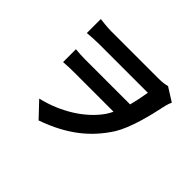

<svg xmlns="http://www.w3.org/2000/svg" viewBox="-166 -1007 1331 1331"><g transform="rotate(45 500.0 -341.5)"><path d="M146 -742V-605C180 -608 225 -611 261 -611C325 -611 677 -611 738 -611C730 -560 720 -512 708 -467H269C238 -467 202 -469 172 -472V-346C208 -349 238 -350 274 -350H663C655 -334 646 -318 637 -304C554 -184 405 -91 234 -50L338 60C554 -16 678 -125 767 -264C823 -355 862 -510 888 -635C892 -652 898 -667 904 -680L804 -743C778 -735 744 -733 713 -733C658 -733 324 -733 260 -733C217 -733 173 -739 146 -742Z"/></g></svg>

Font: Noto Sans Mono CJK HK
Style: Bold
Weight: 700
Designer: Ryoko NISHIZUKA 西塚涼子 (kana, bopomofo & ideographs); Paul D. Hunt (Latin, Greek & Cyrillic); Sandoll Communications 산돌커뮤니
Foundry: Adobe
Version: Version 2.004;hotconv 1.0.118;makeotfexe 2.5.65603